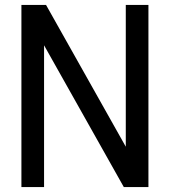

<svg xmlns="http://www.w3.org/2000/svg" viewBox="-20 -760 690 780"><path d="M67 0V-740H167L491 -164V-740H583V0H483L159 -576V0Z"/></svg>

Font: Encode Sans Condensed Condensed Medium
Style: Regular
Weight: 500
Width: 3
Designer: Multiple Designers
Foundry: Impallari Type
Version: Version 3.000; ttfautohint (v1.8.3) -l 8 -r 50 -G 200 -x 14 